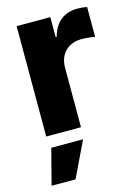

<svg xmlns="http://www.w3.org/2000/svg" viewBox="-118 -610 650 906"><g transform="rotate(-15 207.0 -157.0)"><path d="M54.2 0V-539.1H218.8V-441.4H223.6Q238.3 -494.6 271.5 -519.8Q304.7 -544.9 351.1 -544.9Q363.3 -544.9 375.7 -543.7Q388.2 -542.5 398.9 -540V-394Q387.2 -397.5 367.4 -399.2Q347.7 -400.9 331.5 -400.9Q300.3 -400.9 275.9 -387.2Q251.5 -373.5 237.8 -348.9Q224.1 -324.2 224.1 -290.5V0ZM18.6 231 63.5 57.6H218.8L135.7 231Z"/></g></svg>

Font: Inter 18pt ExtraBold
Style: Regular
Weight: 800
Designer: Rasmus Andersson
Foundry: rsms
Version: Version 4.001;git-66647c0bb